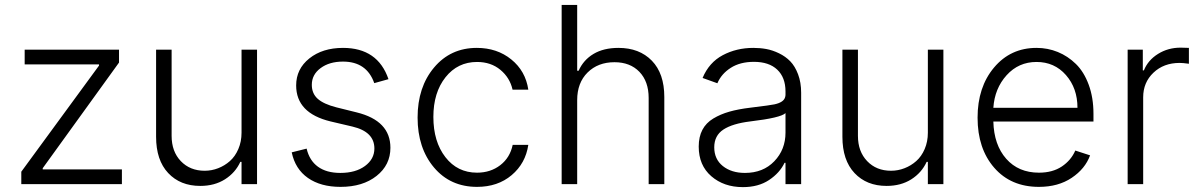

<svg xmlns="http://www.w3.org/2000/svg" viewBox="-20 -747 4868 779"><path d="M66.4 0V-50.3L381.8 -481V-485.8H80.1V-545.4H462.9V-493.2L153.3 -64.5V-59.6H474.6V0Z M960 -208.5V-545.4H1022.9V0H960V-90.3H955.1Q935.1 -46.4 892.8 -19.5Q850.6 7.3 792.5 7.3Q711.4 7.3 662.4 -44.9Q613.3 -97.2 613.3 -191.9V-545.4H676.3V-195.8Q676.3 -132.3 713.6 -93.3Q751 -54.2 810.5 -54.2Q838.9 -54.2 865.2 -64.5Q891.6 -74.7 912.8 -93.5Q934.1 -112.3 947 -142.3Q960 -172.4 960 -208.5Z M1556.2 -425.8 1498.5 -409.7Q1467.8 -497.1 1371.6 -497.1Q1316.4 -497.1 1280.8 -470.7Q1245.1 -444.3 1245.1 -402.8Q1245.1 -367.7 1269 -346.2Q1293 -324.7 1344.7 -311.5L1427.2 -291Q1564 -257.3 1564 -147.5Q1564 -77.6 1507.8 -33.2Q1451.7 11.2 1361.8 11.2Q1281.2 11.2 1229.5 -24.9Q1177.7 -61 1163.6 -128.9L1224.1 -144Q1235.4 -95.7 1270 -70.6Q1304.7 -45.4 1360.8 -45.4Q1422.9 -45.4 1460.9 -73.5Q1499 -101.6 1499 -144.5Q1499 -212.4 1410.2 -233.4L1320.8 -254.4Q1181.6 -288.1 1181.6 -400.4Q1181.6 -467.3 1235.1 -510Q1288.6 -552.7 1371.6 -552.7Q1512.7 -552.7 1556.2 -425.8Z M1915.5 11.2Q1807.1 11.2 1740.7 -67.6Q1674.3 -146.5 1674.3 -270Q1674.3 -393.6 1741.2 -473.1Q1808.1 -552.7 1914.6 -552.7Q1996.6 -552.7 2054.4 -505.9Q2112.3 -459 2123.5 -383.3H2059.6Q2048.8 -431.6 2010.3 -463.6Q1971.7 -495.6 1915.5 -495.6Q1836.9 -495.6 1787.6 -433.6Q1738.3 -371.6 1738.3 -272.5Q1738.3 -172.4 1787.1 -109.4Q1835.9 -46.4 1915.5 -46.4Q1970.2 -46.4 2009.8 -76.9Q2049.3 -107.4 2060.1 -159.2H2123.5Q2112.3 -84 2055.9 -36.4Q1999.5 11.2 1915.5 11.2Z M2321.8 -340.8V0H2258.8V-727.1H2321.8V-460H2327.6Q2347.2 -503.9 2388.2 -528.3Q2429.2 -552.7 2489.3 -552.7Q2574.2 -552.7 2624.8 -500.7Q2675.3 -448.7 2675.3 -353.5V0H2611.8V-349.6Q2611.8 -416.5 2574.2 -455.6Q2536.6 -494.6 2473.1 -494.6Q2406.2 -494.6 2364 -452.9Q2321.8 -411.1 2321.8 -340.8Z M2994.1 12.2Q2917 12.2 2866 -32Q2814.9 -76.2 2814.9 -152.3Q2814.9 -191.9 2829.8 -220.2Q2844.7 -248.5 2874 -266.1Q2903.3 -283.7 2939.2 -293.9Q2975.1 -304.2 3024.4 -310.1Q3108.4 -320.3 3122.6 -323.7Q3160.2 -332 3165.5 -353Q3167 -357.9 3167 -363.3V-376Q3167 -432.6 3133.5 -464.4Q3100.1 -496.1 3038.6 -496.1Q2982.9 -496.1 2944.8 -471.7Q2906.7 -447.3 2890.6 -409.2L2830.6 -430.7Q2856.9 -493.7 2912.6 -523.2Q2968.3 -552.7 3036.6 -552.7Q3064 -552.7 3089.1 -548.1Q3114.3 -543.5 3140.6 -530.8Q3167 -518.1 3186.3 -498.3Q3205.6 -478.5 3218 -445.6Q3230.5 -412.6 3230.5 -370.6V0H3167V-86.4H3163.1Q3143.6 -45.4 3100.3 -16.6Q3057.1 12.2 2994.1 12.2ZM3002.4 -45.4Q3076.2 -45.4 3121.6 -92.8Q3167 -140.1 3167 -209V-288.1Q3147.5 -269 3024.4 -254.4Q2951.7 -245.6 2914.8 -221.2Q2877.9 -196.8 2877.9 -149.4Q2877.9 -101.1 2912.8 -73.2Q2947.8 -45.4 3002.4 -45.4Z M3744.6 -208.5V-545.4H3807.6V0H3744.6V-90.3H3739.7Q3719.7 -46.4 3677.5 -19.5Q3635.3 7.3 3577.1 7.3Q3496.1 7.3 3447 -44.9Q3397.9 -97.2 3397.9 -191.9V-545.4H3460.9V-195.8Q3460.9 -132.3 3498.3 -93.3Q3535.6 -54.2 3595.2 -54.2Q3623.5 -54.2 3649.9 -64.5Q3676.3 -74.7 3697.5 -93.5Q3718.8 -112.3 3731.7 -142.3Q3744.6 -172.4 3744.6 -208.5Z M4195.3 11.2Q4081.5 11.2 4013.9 -66.4Q3946.3 -144 3946.3 -269.5Q3946.3 -393.6 4013.2 -473.1Q4080.1 -552.7 4185.5 -552.7Q4231 -552.7 4271.7 -536.1Q4312.5 -519.5 4345.2 -487.5Q4377.9 -455.6 4397.2 -403.3Q4416.5 -351.1 4416.5 -285.2V-253.9H4010.3Q4012.7 -159.2 4062.5 -102.8Q4112.3 -46.4 4195.3 -46.4Q4250.5 -46.4 4288.1 -71.5Q4325.7 -96.7 4342.8 -136.2L4402.8 -116.7Q4382.8 -62 4328.1 -25.4Q4273.4 11.2 4195.3 11.2ZM4010.3 -309.6H4351.6Q4351.6 -389.2 4304.9 -442.4Q4258.3 -495.6 4185.5 -495.6Q4112.8 -495.6 4064.2 -441.9Q4015.6 -388.2 4010.3 -309.6Z M4555.2 0V-545.4H4616.7V-461.4H4621.1Q4637.7 -502.9 4678.5 -528.3Q4719.2 -553.7 4770.5 -553.7Q4787.1 -553.7 4803.7 -552.7V-488.3Q4802.2 -488.3 4795.7 -489.3Q4789.1 -490.2 4781 -491Q4772.9 -491.7 4765.6 -491.7Q4701.7 -491.7 4659.9 -452.1Q4618.2 -412.6 4618.2 -352.1V0Z"/></svg>

Font: Interop Light
Style: Regular
Weight: 300
Designer: Rasmus Andersson, Google, Jang Haemin
Foundry: jhaemin
Version: Version 1.007